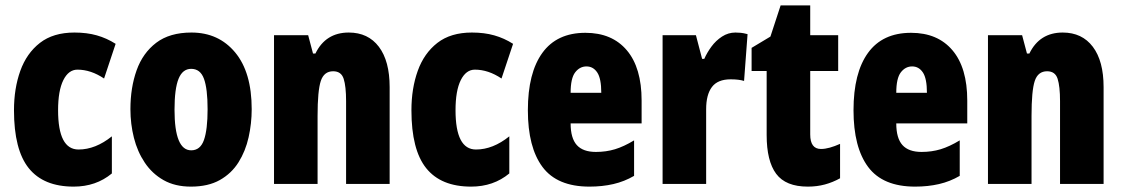

<svg xmlns="http://www.w3.org/2000/svg" viewBox="-20 -684 4173 714"><path d="M254 10Q142 10 87 -58.5Q32 -127 32 -274Q32 -355 55.5 -420.5Q79 -486 128.5 -524.5Q178 -563 257 -563Q303 -563 340 -552.5Q377 -542 410 -521L367 -392Q318 -425 268 -425Q235 -425 215.5 -386Q196 -347 196 -274Q196 -128 272 -128Q335 -128 396 -177V-39Q337 10 254 10Z M916 -278Q916 -225 904.5 -173.5Q893 -122 867 -80.5Q841 -39 797.5 -14.5Q754 10 690 10Q631 10 588.5 -14Q546 -38 518.5 -79Q491 -120 478 -171.5Q465 -223 465 -278Q465 -358 488 -422.5Q511 -487 561 -525Q611 -563 692 -563Q793 -563 854.5 -489Q916 -415 916 -278ZM629 -276Q629 -125 691 -125Q725 -125 738.5 -163.5Q752 -202 752 -278Q752 -354 738.5 -391Q725 -428 691 -428Q659 -428 644 -391Q629 -354 629 -276Z M1277 -563Q1349 -563 1389 -510Q1429 -457 1429 -360V0H1267V-308Q1267 -363 1258 -391Q1249 -419 1219 -419Q1185 -419 1173 -383Q1161 -347 1161 -253V0H999V-553H1126L1144 -485H1153Q1191 -563 1277 -563Z M1732 10Q1620 10 1565 -58.5Q1510 -127 1510 -274Q1510 -355 1533.5 -420.5Q1557 -486 1606.5 -524.5Q1656 -563 1735 -563Q1781 -563 1818 -552.5Q1855 -542 1888 -521L1845 -392Q1796 -425 1746 -425Q1713 -425 1693.5 -386Q1674 -347 1674 -274Q1674 -128 1750 -128Q1813 -128 1874 -177V-39Q1815 10 1732 10Z M2157 -562Q2256 -562 2311 -497Q2366 -432 2366 -310V-225H2102Q2102 -170 2125 -144.5Q2148 -119 2196 -119Q2234 -119 2267 -129Q2300 -139 2338 -162V-30Q2302 -9 2261 0.5Q2220 10 2172 10Q2052 10 1997.5 -63Q1943 -136 1943 -274Q1943 -413 1997 -487.5Q2051 -562 2157 -562ZM2161 -437Q2136 -437 2119 -415Q2102 -393 2102 -339H2216Q2216 -392 2201 -414.5Q2186 -437 2161 -437Z M2715 -563Q2725 -563 2735 -562Q2745 -561 2760 -557L2747 -383Q2728 -389 2697 -389Q2649 -389 2627.5 -360.5Q2606 -332 2606 -278V0H2444V-553H2568L2591 -465H2599Q2609 -488 2625.5 -510.5Q2642 -533 2665 -548Q2688 -563 2715 -563Z M3033 -130Q3048 -130 3066 -135Q3084 -140 3104 -149V-21Q3077 -6 3047.5 2Q3018 10 2984 10Q2902 10 2866.5 -37.5Q2831 -85 2831 -182V-420H2775V-506L2845 -548L2883 -664H2993V-553H3097V-420H2993V-184Q2993 -130 3033 -130Z M3368 -562Q3467 -562 3522 -497Q3577 -432 3577 -310V-225H3313Q3313 -170 3336 -144.5Q3359 -119 3407 -119Q3445 -119 3478 -129Q3511 -139 3549 -162V-30Q3513 -9 3472 0.5Q3431 10 3383 10Q3263 10 3208.5 -63Q3154 -136 3154 -274Q3154 -413 3208 -487.5Q3262 -562 3368 -562ZM3372 -437Q3347 -437 3330 -415Q3313 -393 3313 -339H3427Q3427 -392 3412 -414.5Q3397 -437 3372 -437Z M3932 -563Q4004 -563 4044 -510Q4084 -457 4084 -360V0H3922V-308Q3922 -363 3913 -391Q3904 -419 3874 -419Q3840 -419 3828 -383Q3816 -347 3816 -253V0H3654V-553H3781L3799 -485H3808Q3846 -563 3932 -563Z"/></svg>

Font: Noto Sans Thai Looped ExtraCondensed Black
Style: Regular
Weight: 900
Width: 2
Designer: Sasikarn Vongin, Ben Mitchell
Foundry: The Fontpad Ltd
Version: Version 1.001; ttfautohint (v1.8.4.7-5d5b)